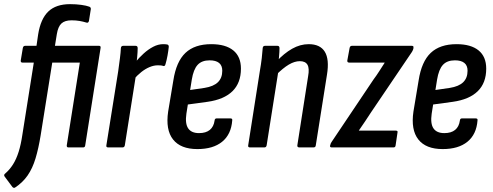

<svg xmlns="http://www.w3.org/2000/svg" viewBox="-47 -711 2377 926"><path d="M205 -409 149 -58Q139 4 124.5 52.5Q110 101 86 135.5Q62 170 25 194Q19 197 13 191L-25 140Q-30 132 -22 126Q0 107 16 81.5Q32 56 43 21Q54 -14 61 -62L116 -409H62Q52 -409 53 -419L63 -479Q65 -490 74 -490H129L137 -545Q149 -620 186 -655.5Q223 -691 291 -691Q320 -691 345 -687.5Q370 -684 383 -679Q392 -676 391 -667L382 -610Q379 -599 370 -602Q354 -607 336.5 -610Q319 -613 298 -613Q266 -613 249.5 -598Q233 -583 227 -546L218 -490H431Q440 -490 438 -479L364 -10Q363 0 354 0H283Q274 0 275 -10L338 -409Z M475 0Q464 0 466 -10L523 -367Q528 -403 531.5 -430.5Q535 -458 536 -479Q537 -490 547 -490H607Q617 -490 617 -479Q617 -461 614.5 -435Q612 -409 609 -391L611 -364L555 -10Q553 0 544 0ZM597 -327 605 -410Q624 -433 646 -453Q668 -473 692 -485.5Q716 -498 740 -498Q748 -498 752.5 -497.5Q757 -497 761 -496Q767 -494 767 -485Q765 -466 761 -443.5Q757 -421 751 -401Q748 -390 740 -393Q734 -395 728 -395.5Q722 -396 714 -396Q695 -396 674.5 -387.5Q654 -379 634.5 -363.5Q615 -348 597 -327Z M905 8Q824 8 787.5 -38.5Q751 -85 764 -173L789 -323Q803 -414 847.5 -456Q892 -498 972 -498Q1041 -498 1078 -468Q1115 -438 1115 -380Q1115 -311 1074 -271Q1033 -231 954 -220L859 -207L852 -163Q845 -115 860.5 -92Q876 -69 913 -69Q946 -69 965 -84.5Q984 -100 988 -130Q989 -140 998 -140H1064Q1075 -140 1073 -130Q1068 -63 1024.5 -27.5Q981 8 905 8ZM870 -277 939 -287Q983 -294 1004 -314.5Q1025 -335 1025 -370Q1025 -395 1009.5 -407.5Q994 -420 964 -420Q926 -420 906 -398Q886 -376 878 -327Z M1397 0Q1386 0 1387 -10L1439 -343Q1446 -381 1436 -398.5Q1426 -416 1399 -416Q1374 -416 1346 -399.5Q1318 -383 1282 -347L1285 -413Q1323 -454 1362 -476Q1401 -498 1442 -498Q1497 -498 1519.5 -461.5Q1542 -425 1530 -351L1476 -10Q1475 0 1465 0ZM1159 0Q1148 0 1150 -10L1206 -367Q1212 -401 1215.5 -431Q1219 -461 1220 -479Q1221 -490 1231 -490H1291Q1301 -490 1301 -479Q1301 -462 1298.5 -435Q1296 -408 1293 -390L1296 -371L1239 -10Q1237 0 1228 0Z M1553 0Q1543 0 1545 -9L1546 -12Q1548 -21 1552 -26L1754 -327Q1769 -347 1782 -367.5Q1795 -388 1808 -408V-409Q1789 -409 1770.5 -409Q1752 -409 1733 -409H1638Q1627 -409 1628 -419L1639 -479Q1641 -490 1650 -490H1939Q1949 -490 1947 -481V-478Q1946 -471 1940 -461L1743 -170Q1729 -148 1714 -126Q1699 -104 1684 -82V-81Q1703 -81 1720.5 -81Q1738 -81 1758 -81H1862Q1873 -81 1870 -71L1861 -10Q1860 0 1851 0Z M2088 8Q2007 8 1970.5 -38.5Q1934 -85 1947 -173L1972 -323Q1986 -414 2030.5 -456Q2075 -498 2155 -498Q2224 -498 2261 -468Q2298 -438 2298 -380Q2298 -311 2257 -271Q2216 -231 2137 -220L2042 -207L2035 -163Q2028 -115 2043.5 -92Q2059 -69 2096 -69Q2129 -69 2148 -84.5Q2167 -100 2171 -130Q2172 -140 2181 -140H2247Q2258 -140 2256 -130Q2251 -63 2207.5 -27.5Q2164 8 2088 8ZM2053 -277 2122 -287Q2166 -294 2187 -314.5Q2208 -335 2208 -370Q2208 -395 2192.5 -407.5Q2177 -420 2147 -420Q2109 -420 2089 -398Q2069 -376 2061 -327Z"/></svg>

Font: Sofia Sans Condensed SemiBold
Style: Italic
Weight: 600
Italic angle: -9°
Version: Version 4.100